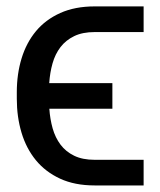

<svg xmlns="http://www.w3.org/2000/svg" viewBox="-20 -565 489 585"><path d="M417.6 -78.1V0H268.5Q207.7 0 163.2 -20.6Q118.6 -41.2 89.3 -76.9Q60 -112.6 45.6 -160.7Q31.2 -208.8 31.2 -264.2V-284.1Q31.2 -339.5 45.8 -387.3Q60.4 -435 89.7 -470.2Q119 -505.3 163.7 -525.4Q208.5 -545.5 268.5 -545.5H417.6V-467.3H268.5Q231.5 -467.3 206 -454.9Q180.4 -442.5 164.2 -421.3Q148.1 -400.2 140.1 -372Q132.1 -343.8 130 -311.8H322.4V-233.7H130.3Q132.5 -202.1 140.4 -173.8Q148.4 -145.6 164.4 -124.3Q180.4 -103 205.8 -90.6Q231.2 -78.1 268.5 -78.1Z"/></svg>

Font: Interop
Style: Regular
Weight: 400
Designer: Rasmus Andersson, Google, Jang Haemin
Foundry: jhaemin
Version: Version 1.008